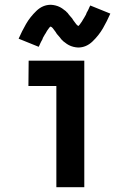

<svg xmlns="http://www.w3.org/2000/svg" viewBox="-20 -784 540 804"><path d="M216 0V-424H99L100 -530H333V0ZM307 -585Q302 -585 297 -586Q292 -587 287 -588Q282 -589 277.5 -591Q273 -593 268.5 -595Q264 -597 260 -600Q256 -603 252 -606L244 -612Q241 -616 237 -619L231 -627Q228 -630 225 -634L218 -642L213 -650Q210 -654 207 -658Q204 -662 201 -666Q198 -670 192 -673Q189 -671 187 -669L182 -662L177 -655L173 -648L172 -646L170 -643L168 -640Q166 -637 164 -633Q162 -629 160 -626L157 -618Q155 -614 153 -611L149 -603L146 -596L142 -588L58 -622Q72 -654 89 -683.5Q106 -713 132.5 -738.5Q159 -764 193 -764Q198 -764 203 -763Q208 -762 213 -761Q218 -760 222.5 -758Q227 -756 231.5 -754Q236 -752 240 -749Q244 -746 248 -743L256 -737Q259 -733 263 -730L269 -722Q272 -719 275 -715L282 -707L287 -699Q290 -695 293 -691Q296 -687 299 -683Q302 -679 308 -675Q311 -678 313 -680L318 -687L323 -694L327 -701L332 -709Q334 -712 336 -716Q338 -720 340 -723L343 -731Q345 -734 347 -738L351 -746L354 -753L358 -761L442 -727Q428 -695 411 -665.5Q394 -636 367.5 -610.5Q341 -585 307 -585Z"/></svg>

Font: Iosevka SS01
Style: Bold
Weight: 700
Monospace: yes
Designer: Belleve Invis
Foundry: Belleve Invis
Version: 2.3.3; ttfautohint (v1.8.3)